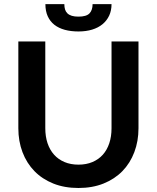

<svg xmlns="http://www.w3.org/2000/svg" viewBox="-20 -930 782 958"><path d="M371.5 -108.5Q410.5 -108.5 441.2 -121.5Q472 -134.5 493 -158Q514 -181.5 525.2 -215Q536.5 -248.5 536.5 -290V-723H671V-290Q671 -225.5 650.2 -170.8Q629.5 -116 590.8 -76.2Q552 -36.5 496.5 -14.2Q441 8 371.5 8Q301.5 8 246 -14.2Q190.5 -36.5 151.8 -76.2Q113 -116 92.2 -170.8Q71.5 -225.5 71.5 -290V-723H206V-290.5Q206 -249 217.2 -215.5Q228.5 -182 249.8 -158.2Q271 -134.5 301.8 -121.5Q332.5 -108.5 371.5 -108.5ZM371.5 -773Q334 -773 303.5 -781.2Q273 -789.5 251.5 -806.2Q230 -823 218.2 -848.8Q206.5 -874.5 206.5 -909.5H301Q301 -894.5 304.5 -883Q308 -871.5 316.2 -863.5Q324.5 -855.5 338 -851.2Q351.5 -847 371.5 -847Q411 -847 426.5 -863.2Q442 -879.5 442 -909.5H536.5Q536.5 -877.5 524.8 -852.2Q513 -827 491.5 -809.2Q470 -791.5 439.5 -782.2Q409 -773 371.5 -773Z"/></svg>

Font: LatoLatin
Style: Bold
Weight: 700
Designer: Lukasz Dziedzic with Adam Twardoch and Botio Nikoltchev
Foundry: tyPoland Lukasz Dziedzic
Version: Version 2.015; 2015-08-06; http://www.latofonts.com/